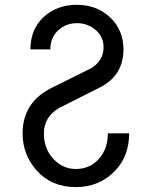

<svg xmlns="http://www.w3.org/2000/svg" viewBox="-20 -762 626 792"><path d="M512.7 -211.9Q512.7 -119.1 456.1 -59.1Q391.1 9.8 293 9.8Q192.9 9.8 131.3 -58.6Q73.2 -124 73.2 -211.9Q73.2 -343.3 199.7 -402.8L357.9 -481.4Q407.2 -513.7 407.2 -566.4Q407.2 -609.9 376 -637.2Q342.3 -666.5 297.4 -666.5Q251.5 -666.5 218.8 -635.7Q188 -606.9 187.5 -558.1H105.5Q105.5 -639.2 157.7 -689.5Q212.9 -742.2 296.4 -742.2Q379.4 -742.2 435.1 -689.5Q489.3 -637.7 489.3 -558.1Q489.3 -453.1 396 -403.3L223.6 -316.4Q161.1 -279.3 161.1 -211.9Q161.1 -153.3 193.8 -113.8Q234.4 -64.9 293 -64.9Q355 -64.9 393.1 -112.8Q424.8 -152.8 424.8 -211.9Z"/></svg>

Font: Consola Mono
Style: Book
Weight: 400
Monospace: yes
Version: Version 2.001